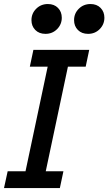

<svg xmlns="http://www.w3.org/2000/svg" viewBox="-39 -957 551 977"><path d="M-18.6 0 0 -85.4H90.8L203.6 -617.7H112.8L130.9 -703.1H415L397 -617.7H306.6L193.8 -85.4H283.7L265.6 0ZM192.4 -784.7Q160.2 -784.7 140.6 -804.4Q121.1 -824.2 121.1 -854.5Q121.1 -888.7 145.3 -912.6Q169.4 -936.5 204.6 -936.5Q236.8 -936.5 256.1 -916.7Q275.4 -897 275.4 -866.7Q275.4 -833 251.5 -808.8Q227.5 -784.7 192.4 -784.7ZM409.2 -784.7Q377 -784.7 357.4 -804.4Q337.9 -824.2 337.9 -854.5Q337.9 -888.7 362.1 -912.6Q386.2 -936.5 421.4 -936.5Q453.6 -936.5 472.9 -916.7Q492.2 -897 492.2 -866.7Q492.2 -833 468.3 -808.8Q444.3 -784.7 409.2 -784.7Z"/></svg>

Font: Schibsted Grotesk Medium
Style: Italic
Weight: 500
Italic angle: -12°
Designer: Bakken & Baeck AS, Henrik Kongsvoll
Foundry: Schibsted ASA
Version: Version 1.100;gftools[0.9.25]